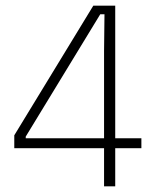

<svg xmlns="http://www.w3.org/2000/svg" viewBox="-20 -659 536 679"><path d="M348 0V-477.5L349.5 -608.5H334.5L71 -176V-152L55 -170H480V-135H30.5V-180.5L310 -639H387.5V0Z"/></svg>

Font: Anek Tamil ExtraLight
Style: Regular
Weight: 250
Version: Version 1.003